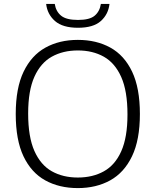

<svg xmlns="http://www.w3.org/2000/svg" viewBox="-20 -953 796 982"><path d="M378 9Q283 9 211.5 -30.5Q140 -70 100.2 -153.5Q60.5 -237 60.5 -370Q60.5 -503 100.8 -586.5Q141 -670 212.5 -709.5Q284 -749 378 -749Q473 -749 544.5 -709.5Q616 -670 655.8 -586.2Q695.5 -502.5 695.5 -370Q695.5 -237.5 655.2 -153.8Q615 -70 543.5 -30.5Q472 9 378 9ZM378 -45Q454 -45 511.2 -76.8Q568.5 -108.5 600.2 -179.5Q632 -250.5 632 -367.5Q632 -487.5 600 -559.2Q568 -631 511 -663Q454 -695 378 -695Q302.5 -695 245.2 -663.2Q188 -631.5 156 -560.5Q124 -489.5 124 -372.5Q124 -252.5 156 -180.8Q188 -109 245 -77Q302 -45 378 -45ZM379 -811Q300.5 -811 261.2 -845.5Q222 -880 216 -933H260Q266 -894.5 292.5 -872.8Q319 -851 379 -851Q438.5 -851 464.2 -872.8Q490 -894.5 496 -933H540Q534 -879.5 495.5 -845.2Q457 -811 379 -811Z"/></svg>

Font: Encode Sans SemiExpanded SemiExpanded Light
Style: Regular
Weight: 300
Width: 6
Designer: Multiple Designers
Foundry: Impallari Type
Version: Version 3.000; ttfautohint (v1.8.3) -l 8 -r 50 -G 200 -x 14 